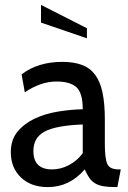

<svg xmlns="http://www.w3.org/2000/svg" viewBox="-20 -752 520 782"><path d="M472 -62 458 10H451Q421 10 401 6.5Q381 3 367 -5.5Q353 -14 343.5 -28Q334 -42 325 -62Q263 10 175 10Q106 10 65 -29.5Q24 -69 24 -132Q24 -183 51.5 -216Q79 -249 121.5 -269Q164 -289 216 -297.5Q268 -306 317 -307Q317 -373 291.5 -396.5Q266 -420 210 -420Q146 -420 81 -376L68 -449Q134 -500 234 -500Q281 -500 314 -487.5Q347 -475 367.5 -447.5Q388 -420 397.5 -375Q407 -330 407 -265V-165Q407 -107 417 -84.5Q427 -62 463 -62ZM317 -128V-245Q209 -241 162.5 -216.5Q116 -192 116 -137Q116 -62 192 -62Q228 -62 261.5 -80Q295 -98 317 -128ZM334 -596 147 -660V-732L334 -637Z"/></svg>

Font: Cabin
Style: Regular
Weight: 400
Designer: Pablo Impallari
Foundry: Pablo Impallari
Version: Version 1.007